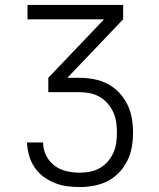

<svg xmlns="http://www.w3.org/2000/svg" viewBox="-20 -540 640 775"><path d="M302 215Q276 215 250 211.5Q224 208 199.5 198Q175 188 154 172Q133 156 118.5 134Q104 112 97 86.5Q90 61 89 35H154Q154 62 166 87Q178 112 200 128.5Q222 145 248.5 151Q275 157 302 157Q323 157 343.5 153Q364 149 382.5 138.5Q401 128 415 112Q429 96 437.5 77Q446 58 449 37Q452 16 452 -5Q452 -26 449 -47Q446 -68 437 -87.5Q428 -107 414 -123Q400 -139 381.5 -149.5Q363 -160 342 -164Q321 -168 300 -168H175V-226L400 -462H91V-520H477V-462L252 -226H300Q329 -226 358.5 -220.5Q388 -215 414 -201.5Q440 -188 460.5 -166.5Q481 -145 494 -118.5Q507 -92 512 -63Q517 -34 517 -4Q517 25 512 53.5Q507 82 494 108.5Q481 135 460.5 156.5Q440 178 414.5 191Q389 204 360 209.5Q331 215 302 215Z"/></svg>

Font: Iosevka SS04 Light Extended
Style: Regular
Weight: 300
Width: 7
Monospace: yes
Designer: Belleve Invis
Foundry: Belleve Invis
Version: Version 19.0.0; ttfautohint (v1.8.4)